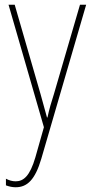

<svg xmlns="http://www.w3.org/2000/svg" viewBox="-20 -547 390 809"><path d="M16 -527 165 -11 129 116C106 195 79 217 46 217C32 217 18 213 5 206V234C19 239 31 242 46 242C95 242 128 210 154 122L343 -527H317L207 -150C196 -116 188 -89 180 -52H178C173 -71 169 -86 151 -150L42 -527Z"/></svg>

Font: Noto Sans Thai Looped Condensed Thin
Style: Regular
Weight: 100
Width: 3
Designer: Sasikarn Vongin, Ben Mitchell
Foundry: The Fontpad Ltd
Version: Version 1.001